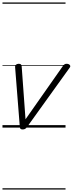

<svg xmlns="http://www.w3.org/2000/svg" viewBox="-20 -1030 587 1550"><path d="M163 15Q150 15 145.5 10Q141 5 140 -5L102 -487Q101 -501 109.5 -508Q118 -515 131 -515Q143 -515 148.5 -510.5Q154 -506 155 -494L186 -67L487 -496Q496 -508 502.5 -511.5Q509 -515 518 -515Q535 -515 543.5 -505Q552 -495 542 -483L198 -4Q191 5 183.5 10Q176 15 163 15ZM0 490H509V500H0ZM0 -20H509V0H0ZM0 -505H509V-500H0ZM0 -1010H509V-1000H0Z"/></svg>

Font: Playwrite AU TAS Guides
Style: Regular
Weight: 400
Designer: Veronika Burian, José Scaglione
Foundry: TypeTogether
Version: Version 1.003